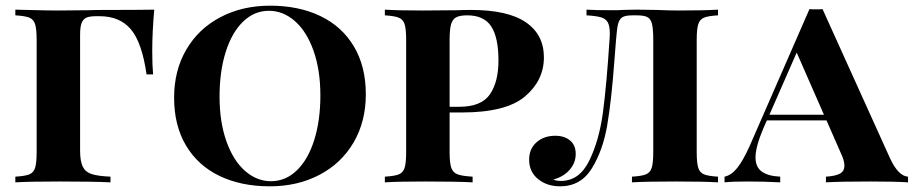

<svg xmlns="http://www.w3.org/2000/svg" viewBox="-20 -642 3217 676"><path d="M516 -462Q516 -413 519 -380H496Q480 -492 441 -538.5Q402 -585 330 -585H320Q296 -585 284.5 -580Q273 -575 267.5 -561.5Q262 -548 262 -519V-112Q262 -74 271.5 -55Q281 -36 303 -29Q325 -22 369 -20V0Q308 -3 192 -3Q85 -3 34 0V-20Q68 -22 83 -28Q98 -34 103.5 -51Q109 -68 109 -106V-502Q109 -540 103.5 -557Q98 -574 83 -580Q68 -586 34 -588V-608L76 -607Q146 -605 185 -605L290 -606Q313 -607 348 -607Q467 -607 523 -608Q516 -527 516 -462Z M1268 -310Q1268 -214 1225 -140.5Q1182 -67 1105 -26.5Q1028 14 930 14Q829 14 753 -22.5Q677 -59 635 -129.5Q593 -200 593 -298Q593 -394 636 -467.5Q679 -541 756 -581.5Q833 -622 931 -622Q1032 -622 1108 -585.5Q1184 -549 1226 -478.5Q1268 -408 1268 -310ZM753 -302Q753 -213 777 -145Q801 -77 842.5 -40.5Q884 -4 934 -4Q986 -4 1025.5 -42.5Q1065 -81 1086.5 -149.5Q1108 -218 1108 -306Q1108 -395 1084 -463Q1060 -531 1018.5 -567.5Q977 -604 927 -604Q875 -604 835.5 -565.5Q796 -527 774.5 -458.5Q753 -390 753 -302Z M1563 -246V-106Q1563 -68 1569 -51Q1575 -34 1591.5 -28Q1608 -22 1644 -20V0Q1586 -3 1475 -3Q1382 -3 1335 0V-20Q1369 -22 1384 -28Q1399 -34 1404.5 -51Q1410 -68 1410 -106V-502Q1410 -540 1404.5 -557Q1399 -574 1383.5 -580Q1368 -586 1335 -588V-608Q1382 -605 1469 -605L1590 -606Q1611 -607 1638 -607Q1768 -607 1831.5 -563.5Q1895 -520 1895 -440Q1895 -359 1828.5 -302.5Q1762 -246 1606 -246ZM1563 -502V-266H1596Q1675 -266 1705 -310Q1735 -354 1735 -429Q1735 -510 1709.5 -549Q1684 -588 1625 -588Q1599 -588 1586 -581Q1573 -574 1568 -556Q1563 -538 1563 -502Z M2508 -588Q2474 -586 2459 -580Q2444 -574 2438.5 -557Q2433 -540 2433 -502V-106Q2433 -68 2438.5 -51Q2444 -34 2459 -28Q2474 -22 2508 -20V0Q2459 -3 2358 -3Q2256 -3 2205 0V-20Q2239 -22 2254 -28Q2269 -34 2274.5 -51Q2280 -68 2280 -106V-502Q2280 -540 2275.5 -558Q2271 -576 2259 -582Q2247 -588 2221 -588H2208Q2182 -588 2171.5 -581.5Q2161 -575 2156.5 -559Q2152 -543 2149 -502L2143 -426Q2133 -290 2118 -201.5Q2103 -113 2064 -49.5Q2025 14 1952 14Q1906 14 1874.5 -11.5Q1843 -37 1843 -80Q1843 -118 1869 -141Q1895 -164 1935 -164Q1967 -164 1987 -147.5Q2007 -131 2007 -100Q2007 -68 1985 -43.5Q1963 -19 1928 -10Q1938 -5 1955 -5Q2020 -5 2055 -77Q2090 -149 2103 -247.5Q2116 -346 2126 -502Q2127 -511 2127 -525Q2127 -550 2120 -563Q2113 -576 2096 -581Q2079 -586 2045 -588V-608Q2071 -606 2140 -606Q2162 -606 2171 -607Q2178 -607 2189.5 -607.5Q2201 -608 2223 -608L2293 -607Q2337 -605 2370 -605Q2457 -605 2508 -608Z M3177 -20V0Q3129 -3 3046 -3Q2939 -3 2888 0V-20Q2921 -22 2937 -30.5Q2953 -39 2953 -59Q2953 -77 2940 -104L2890 -218H2680L2668 -191Q2640 -125 2640 -88Q2640 -54 2662 -38Q2684 -22 2727 -20V0Q2670 -3 2612 -3Q2558 -3 2531 0V-20Q2555 -25 2575.5 -50.5Q2596 -76 2619 -127L2830 -610Q2838 -609 2853 -609Q2869 -609 2876 -610L3114 -84Q3143 -22 3177 -20ZM2881 -238 2785 -457 2689 -238Z"/></svg>

Font: Playfair Display SC
Style: Bold
Weight: 700
Designer: Claus Eggers Sørensen
Foundry: Claus Eggers Sørensen
Version: Version 1.200; ttfautohint (v1.6)